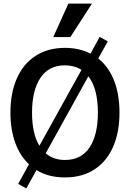

<svg xmlns="http://www.w3.org/2000/svg" viewBox="-20 -976 723 1067"><path d="M644 -350Q644 -241 608.5 -160Q573 -79 505 -34.5Q437 10 341 10Q248 10 183 -31L126 71L81 46L141 -63Q91 -110 64.5 -183Q38 -256 38 -350Q38 -459 73.5 -540Q109 -621 177.5 -665.5Q246 -710 341 -710Q421 -710 483 -678L534 -771L579 -746L526 -651Q584 -605 614 -528Q644 -451 644 -350ZM199 -166 433 -588Q392 -613 341 -613Q251 -613 204.5 -543Q158 -473 158 -350Q158 -233 199 -166ZM524 -350Q524 -484 471 -552L234 -124Q277 -87 341 -87Q432 -87 478 -157Q524 -227 524 -350ZM360 -956H491L371 -770H276Z"/></svg>

Font: Niramit SemiBold
Style: Regular
Weight: 600
Designer: Katatrad Aksorn Co.,Ltd.
Foundry: Cadson Demak Co.,Ltd.
Version: Version 1.001; ttfautohint (v1.6)